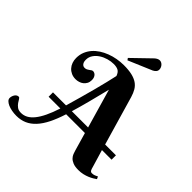

<svg xmlns="http://www.w3.org/2000/svg" viewBox="-332 -1107 1331 1331"><g transform="rotate(45 333.0 -442.0)"><path d="M460.9 -206.1H276.9Q256.3 -141.6 232.7 -94.2Q209 -46.9 180.2 -15.6Q151.4 15.6 116.9 30.8Q82.5 45.9 40 45.9Q16.6 45.9 -5.1 41.7Q-26.9 37.6 -43.5 30.3Q-60.1 22.9 -70.1 12.9Q-80.1 2.9 -80.1 -8.8Q-80.1 -17.6 -77.4 -26.6Q-74.7 -35.6 -69.8 -43.2Q-64.9 -50.8 -57.9 -55.4Q-50.8 -60.1 -42 -60.1Q-34.2 -60.1 -28.3 -49.3Q-22.5 -38.6 -13.4 -25.6Q-4.4 -12.7 9.8 -2Q23.9 8.8 48.8 8.8Q74.2 8.8 97.2 -3.4Q120.1 -15.6 141.4 -41.7Q162.6 -67.9 182.1 -108.4Q201.7 -148.9 220.2 -206.1H105V-249H232.9Q249 -303.7 264.4 -359.4Q279.8 -415 293.5 -466.3Q307.1 -517.6 317.9 -562.3Q328.6 -606.9 335.9 -640.1Q326.2 -667.5 309.3 -676.8Q292.5 -686 264.2 -686Q237.8 -686 209.7 -678Q181.6 -669.9 158.7 -655Q135.7 -640.1 120.8 -618.4Q106 -596.7 106 -569.8Q106 -554.2 110.1 -544.9Q114.3 -535.6 119.9 -531Q125.5 -526.4 130.9 -525.1Q136.2 -523.9 139.2 -523.9Q150.9 -523.9 158.9 -528.1Q167 -532.2 173.1 -536.9Q179.2 -541.5 185.1 -545.7Q190.9 -549.8 198.2 -549.8Q203.6 -549.8 210.2 -547.1Q216.8 -544.4 222.4 -538.6Q228 -532.7 231.9 -523.2Q235.8 -513.7 235.8 -500Q235.8 -480.5 228.3 -466.3Q220.7 -452.1 208.7 -442.6Q196.8 -433.1 181.4 -428.5Q166 -423.8 150.9 -423.8Q127.4 -423.8 108.6 -432.4Q89.8 -440.9 76.7 -455.6Q63.5 -470.2 56.6 -489.7Q49.8 -509.3 49.8 -530.8Q49.8 -563 60.5 -590.1Q71.3 -617.2 90.3 -639.4Q109.4 -661.6 135.3 -678.5Q161.1 -695.3 191.2 -706.8Q221.2 -718.3 253.9 -724.1Q286.6 -730 319.8 -730Q366.7 -730 399.2 -722.4Q431.6 -714.8 453.6 -700Q475.6 -685.1 489 -662.4Q502.4 -639.6 511.2 -609.9L616.2 -249H722.2V-206.1H627.9L666 -78.1Q668 -70.8 669.9 -64.5Q671.9 -58.1 674.6 -53.5Q677.2 -48.8 681.4 -45.9Q685.5 -43 691.9 -43Q705.6 -43 717.3 -47.6Q729 -52.2 737.8 -57.1L746.1 -39.1Q737.3 -32.7 723.9 -24.7Q710.4 -16.6 693.1 -9.3Q675.8 -2 654.8 2.9Q633.8 7.8 609.9 7.8Q576.7 7.8 556.4 -0.5Q536.1 -8.8 524.7 -21Q513.2 -33.2 508.1 -46.9Q502.9 -60.5 500 -70.8ZM366.2 -536.1Q346.2 -454.6 327.4 -382.8Q308.6 -311 290 -249H449.2ZM303.2 -784.7 436 -913.1Q444.3 -920.4 453.6 -925Q462.9 -929.7 472.2 -929.7Q481 -929.7 488.8 -925.5Q496.6 -921.4 502.4 -914.6Q508.3 -907.7 511.7 -899.2Q515.1 -890.6 515.1 -881.8Q515.1 -869.1 506.6 -859.6Q498 -850.1 486.3 -844.7L313 -771Z"/></g></svg>

Font: Berkshire Swash
Style: Regular
Weight: 400
Designer: Astigmatic (AOETI)
Foundry: Astigmatic (AOETI)
Version: Version 1.001